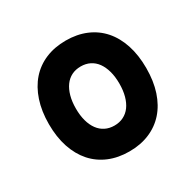

<svg xmlns="http://www.w3.org/2000/svg" viewBox="-123 -657 816 803"><g transform="rotate(-30 285.0 -255.5)"><path d="M285.2 12.2Q231 12.2 187.5 -6.1Q144 -24.4 113.5 -58.8Q83 -93.3 66.4 -142.8Q49.8 -192.4 49.8 -254.9Q49.8 -317.4 66.4 -367.2Q83 -417 113.5 -451.7Q144 -486.3 187.5 -504.6Q231 -522.9 285.2 -522.9Q339.4 -522.9 382.8 -504.6Q426.3 -486.3 456.8 -451.7Q487.3 -417 503.7 -367.2Q520 -317.4 520 -254.9Q520 -192.4 503.7 -142.8Q487.3 -93.3 456.8 -58.8Q426.3 -24.4 382.8 -6.1Q339.4 12.2 285.2 12.2ZM285.2 -112.8Q309.6 -112.8 329.1 -122.6Q348.6 -132.3 362.1 -150.6Q375.5 -168.9 382.8 -195.3Q390.1 -221.7 390.1 -254.9Q390.1 -288.6 382.8 -314.9Q375.5 -341.3 362.1 -359.9Q348.6 -378.4 329.1 -388.2Q309.6 -397.9 285.2 -397.9Q260.7 -397.9 241.2 -388.2Q221.7 -378.4 208.3 -359.9Q194.8 -341.3 187.5 -314.9Q180.2 -288.6 180.2 -254.9Q180.2 -221.7 187.5 -195.3Q194.8 -168.9 208.3 -150.6Q221.7 -132.3 241.2 -122.6Q260.7 -112.8 285.2 -112.8Z"/></g></svg>

Font: Overpass
Style: Bold
Weight: 700
Designer: Delve Withrington
Foundry: Delve Fonts
Version: Version 1.001